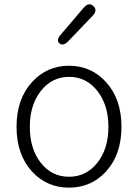

<svg xmlns="http://www.w3.org/2000/svg" viewBox="-20 -849 634 882"><path d="M128 -60Q56 -138 56 -266.5Q56 -395 128 -473Q196 -547 297 -547Q398 -547 466 -473Q538 -395 538 -266.5Q538 -138 466 -60Q398 13 297 13Q196 13 128 -60ZM167.5 -101Q218 -37 297 -37Q376 -37 427 -101Q478 -165 478 -266Q478 -367 427 -431.5Q376 -496 297.5 -496Q219 -496 168 -431.5Q117 -367 117 -266Q117 -165 167.5 -101ZM294 -660Q269 -635 253 -650Q236 -664 260 -691L364 -813Q388 -841 409 -821Q430 -802 405 -776Z"/></svg>

Font: Resource Han Rounded CN Light
Style: Regular
Weight: 300
Designer: Cyano Hao (round all glyphs); Ryoko NISHIZUKA 西塚涼子 (kana, bopomofo & ideographs); Paul D. Hunt (Latin, Greek & Cyrillic)
Foundry: Cyano Hao
Version: 0.990